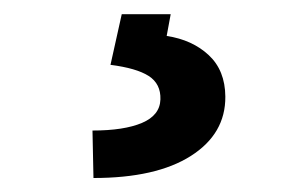

<svg xmlns="http://www.w3.org/2000/svg" viewBox="-20 -23 414 273"><path d="M153.1 -2.8H222.7L217 28.1Q253.6 33.7 276.8 55.4Q300.1 77.1 300.4 114.3Q300.8 167.3 251.4 198.7Q202.1 230.1 112.9 230.1L111.5 162.6Q156.2 162.6 181.8 151.8Q207.4 141 208.1 118.3Q208.8 96.2 191.4 85Q174 73.9 137.1 69.2Z"/></svg>

Font: Inter UI
Style: Bold
Weight: 700
Designer: Rasmus Andersson
Foundry: rsms
Version: 3.2;8d6f07862